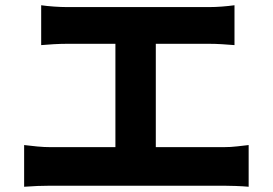

<svg xmlns="http://www.w3.org/2000/svg" viewBox="-20 -727 1040 732"><path d="M137 -707Q157 -704 185 -702Q213 -700 235 -700H778Q801 -700 826.5 -702Q852 -704 874 -707V-555Q851 -557 825.5 -558.5Q800 -560 778 -560H235Q213 -560 185 -558.5Q157 -557 137 -555ZM420 -83V-622H574V-83ZM72 -174Q96 -171 122.5 -168.5Q149 -166 173 -166H832Q860 -166 884.5 -169Q909 -172 928 -174V-15Q907 -17 878.5 -18Q850 -19 832 -19H173Q150 -19 123.5 -18Q97 -17 72 -15Z"/></svg>

Font: Noto Sans SC ExtraBold
Style: Regular
Weight: 800
Designer: Ryoko NISHIZUKA 西塚涼子 (kana, bopomofo & ideographs); Paul D. Hunt (Latin, Greek & Cyrillic); Sandoll Communications 산돌커뮤니
Foundry: Adobe
Version: Version 2.004-H2;hotconv 1.0.118;makeotfexe 2.5.65603